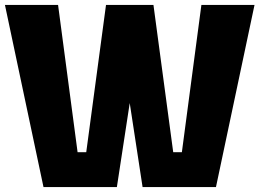

<svg xmlns="http://www.w3.org/2000/svg" viewBox="-20 -757 1050 777"><path d="M156 0 0 -737H215L294 -141H329L409 -737H601L681 -141H716L795 -737H1010L854 0H557L505 -340L453 0Z"/></svg>

Font: Tomorrow
Style: Bold
Weight: 700
Designer: Tony de Marco, Monica Rizzolli
Foundry: Just in Type
Version: Version 2.002